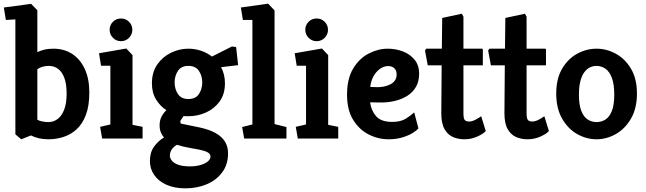

<svg xmlns="http://www.w3.org/2000/svg" viewBox="-20 -757 3529 1049"><path d="M96 4 64 -23V-651L12 -648L1 -716L150 -736L184 -701V-472Q200 -480 221.5 -485.5Q243 -491 271 -491Q331 -491 375 -462Q419 -433 443.5 -379.5Q468 -326 468 -251Q468 -178 449 -128.5Q430 -79 398 -50Q366 -21 326 -8.5Q286 4 245 4Q217 4 193 -1.5Q169 -7 149 -17ZM245 -90Q272 -90 294.5 -106.5Q317 -123 330.5 -157.5Q344 -192 344 -246Q344 -298 331.5 -331.5Q319 -365 297 -381Q275 -397 247 -397Q228 -397 211.5 -392Q195 -387 184 -379V-103Q193 -97 211 -93.5Q229 -90 245 -90Z M538 0 527 -64 583 -77V-398H532L521 -466L670 -492L704 -456V-75L759 -64V0ZM641 -532Q615 -532 597 -550.5Q579 -569 579 -594Q579 -620 597 -638Q615 -656 641 -656Q667 -656 685 -638Q703 -620 703 -594Q703 -569 685 -550.5Q667 -532 641 -532Z M992 272Q933 272 889.5 252.5Q846 233 822.5 199Q799 165 799 123Q799 76 821.5 44.5Q844 13 876 -6Q865 -18 858.5 -34.5Q852 -51 852 -73Q852 -99 862.5 -119.5Q873 -140 889 -155Q855 -177 832.5 -213.5Q810 -250 810 -302Q810 -363 839.5 -405Q869 -447 914.5 -469Q960 -491 1009 -491Q1044 -491 1077.5 -480Q1111 -469 1138 -448L1247 -503L1270 -500L1281 -401L1188 -390Q1198 -371 1203.5 -349Q1209 -327 1209 -302Q1209 -242 1179.5 -202Q1150 -162 1104.5 -142Q1059 -122 1009 -122Q1002 -122 995.5 -122Q989 -122 983 -123L965 -96L967 -82L1069 -61Q1122 -50 1157 -30.5Q1192 -11 1209 16.5Q1226 44 1226 81Q1226 141 1194.5 184Q1163 227 1110 249.5Q1057 272 992 272ZM1019 152Q1047 152 1072 145.5Q1097 139 1113.5 126.5Q1130 114 1130 98Q1130 83 1113 74.5Q1096 66 1068.5 60.5Q1041 55 1009 49.5Q977 44 947 34Q925 47 916.5 62.5Q908 78 908 93Q908 106 918 119.5Q928 133 952 142.5Q976 152 1019 152ZM1009 -216Q1049 -216 1067 -243.5Q1085 -271 1085 -307Q1085 -342 1067 -369.5Q1049 -397 1009 -397Q970 -397 952 -369.5Q934 -342 934 -307Q934 -271 952 -243.5Q970 -216 1009 -216Z M1314 0 1303 -63 1359 -77V-648H1307L1296 -716L1445 -737L1480 -700V-79L1545 -63V0Z M1607 0 1596 -64 1652 -77V-398H1601L1590 -466L1739 -492L1773 -456V-75L1828 -64V0ZM1710 -532Q1684 -532 1666 -550.5Q1648 -569 1648 -594Q1648 -620 1666 -638Q1684 -656 1710 -656Q1736 -656 1754 -638Q1772 -620 1772 -594Q1772 -569 1754 -550.5Q1736 -532 1710 -532Z M2103 4Q2046 4 1994 -22.5Q1942 -49 1909 -103Q1876 -157 1876 -239Q1876 -327 1909.5 -382.5Q1943 -438 1994.5 -464.5Q2046 -491 2099 -491Q2141 -491 2180 -476.5Q2219 -462 2244.5 -431.5Q2270 -401 2270 -354Q2270 -312 2252.5 -282Q2235 -252 2204.5 -233Q2174 -214 2135 -205Q2096 -196 2053 -197L2002 -198Q2008 -153 2035 -122Q2062 -91 2123 -91Q2169 -91 2197 -108.5Q2225 -126 2243 -143L2266 -56Q2257 -44 2234 -30Q2211 -16 2177.5 -6Q2144 4 2103 4ZM2003 -282 2036 -281Q2055 -280 2074.5 -283.5Q2094 -287 2110.5 -295Q2127 -303 2137 -316.5Q2147 -330 2147 -350Q2147 -373 2134 -384.5Q2121 -396 2101 -396Q2077 -396 2055.5 -380.5Q2034 -365 2020 -339Q2006 -313 2003 -282Z M2517 4Q2484 4 2455.5 -8Q2427 -20 2409 -51Q2391 -82 2391 -138L2393 -400H2317L2302 -481L2309 -491H2394L2396 -659L2503 -682L2512 -666V-491H2613Q2618 -491 2618 -485V-400H2512V-139Q2512 -108 2520 -100.5Q2528 -93 2543 -93Q2560 -93 2580 -104Q2600 -115 2609 -122L2634 -41Q2621 -26 2588 -11Q2555 4 2517 4Z M2862 4Q2829 4 2800.5 -8Q2772 -20 2754 -51Q2736 -82 2736 -138L2738 -400H2662L2647 -481L2654 -491H2739L2741 -659L2848 -682L2857 -666V-491H2958Q2963 -491 2963 -485V-400H2857V-139Q2857 -108 2865 -100.5Q2873 -93 2888 -93Q2905 -93 2925 -104Q2945 -115 2954 -122L2979 -41Q2966 -26 2933 -11Q2900 4 2862 4Z M3239 4Q3184 4 3133.5 -24.5Q3083 -53 3051 -109Q3019 -165 3019 -246Q3019 -327 3051 -381.5Q3083 -436 3133.5 -463.5Q3184 -491 3239 -491Q3294 -491 3344.5 -463.5Q3395 -436 3427.5 -381.5Q3460 -327 3460 -246Q3460 -165 3427.5 -109Q3395 -53 3344.5 -24.5Q3294 4 3239 4ZM3239 -90Q3266 -90 3288 -104Q3310 -118 3323 -151Q3336 -184 3336 -240Q3336 -297 3323 -331.5Q3310 -366 3288 -381.5Q3266 -397 3239 -397Q3220 -397 3202.5 -388.5Q3185 -380 3171.5 -361Q3158 -342 3150.5 -312Q3143 -282 3143 -240Q3143 -184 3156 -151Q3169 -118 3191 -104Q3213 -90 3239 -90Z"/></svg>

Font: Kreon Light
Style: Bold
Weight: 700
Version: Version 2.002